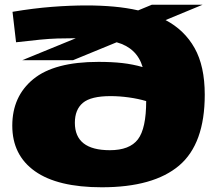

<svg xmlns="http://www.w3.org/2000/svg" viewBox="-20 -783 918 813"><path d="M289 -528H74L301 -621Q296 -621 291 -621Q256 -621 223 -620Q190 -619 149 -615Q108 -611 48 -604L33 -733Q122 -748 200 -754Q278 -760 346 -760Q407 -760 462 -755Q517 -750 565 -739L623 -763H838L681 -698Q761 -656 804 -579.5Q847 -503 847 -382Q847 -174 738.5 -82Q630 10 411 10Q224 10 128 -58Q32 -126 32 -251Q32 -375 121 -448Q210 -521 397 -521Q454 -521 498 -516Q542 -511 584 -499Q560 -580 474 -604ZM297 -263Q297 -147 445 -147Q529 -147 564 -193Q599 -239 599 -355Q565 -365 525.5 -370.5Q486 -376 448 -376Q365 -376 331 -347.5Q297 -319 297 -263Z"/></svg>

Font: Georama ExtraExtended ExtraBold
Style: Regular
Weight: 800
Width: 8
Designer: Jean-Baptiste Levee
Foundry: Production Type
Version: Version 1.000